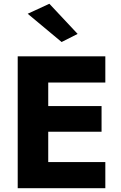

<svg xmlns="http://www.w3.org/2000/svg" viewBox="-20 -999 643 1019"><path d="M127 -926 307 -776 392 -819 242 -979ZM74 -700V0H539V-139H236V-300H519V-436H236V-561H539V-700Z"/></svg>

Font: Jost
Style: Bold
Weight: 700
Version: Version 3.710